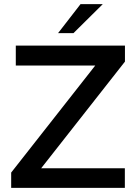

<svg xmlns="http://www.w3.org/2000/svg" viewBox="-20 -911 666 931"><path d="M478.5 -891.1 336.4 -750.5H261.7L370.6 -891.1ZM585.9 -689.9V-612.3L179.7 -95.2H585.4V0H34.2V-74.2L441.9 -593.3H56.6V-689.9Z"/></svg>

Font: HK Grotesk SemiBold Legacy
Style: Regular
Weight: 600
Designer: Alfredo Marco Pradil
Foundry: Hanken Design Co.
Version: Version 2.022;PS 002.022;hotconv 1.0.88;makeotf.lib2.5.64775